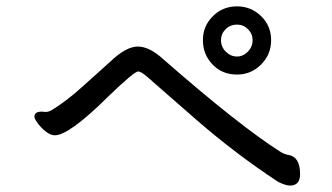

<svg xmlns="http://www.w3.org/2000/svg" viewBox="-20 -684 1040 602"><path d="M889.2 -102.1Q876 -102.1 852.1 -113.8Q719.2 -201.2 597.2 -307.1Q543 -354 502.4 -389.9Q461.9 -425.8 441.9 -442.9Q421.9 -460 413.1 -460Q400.9 -460 319.8 -381.8Q196.8 -259.8 151.9 -259.8Q138.2 -259.8 123 -272Q107.9 -284.2 97.9 -298.1Q87.9 -312 87.9 -317.9Q87.9 -334 110.8 -334L123 -333Q132.8 -333 144 -339.8Q190.9 -369.1 237.1 -411.1Q283.2 -453.1 325.2 -490.2Q375 -538.1 412.1 -538.1Q448.2 -538.1 491.2 -499Q730 -290 860.8 -207Q875 -199.2 884.8 -198.2Q920.9 -191.9 920.9 -138.2Q920.9 -102.1 889.2 -102.1ZM723.1 -506.8Q742.2 -506.8 757.1 -522Q772 -537.1 772 -558.1Q772 -578.1 757.6 -592.5Q743.2 -606.9 723.1 -606.9Q702.1 -606.9 687.5 -592.5Q672.9 -578.1 672.9 -558.1Q672.9 -537.1 688 -522Q703.1 -506.8 723.1 -506.8ZM723.1 -450.2Q676.8 -450.2 646.5 -481.7Q616.2 -513.2 616.2 -558.1Q616.2 -602.1 647.2 -633.1Q678.2 -664.1 723.1 -664.1Q767.1 -664.1 798.6 -633.5Q830.1 -603 830.1 -558.1Q830.1 -513.2 798.6 -481.7Q767.1 -450.2 723.1 -450.2Z"/></svg>

Font: LXGW WenKai Screen
Style: Regular
Weight: 400
Designer: LXGW / Fontworks Inc.
Foundry: LXGW / Fontworks Inc.
Version: Version 1.510;January 18,2025